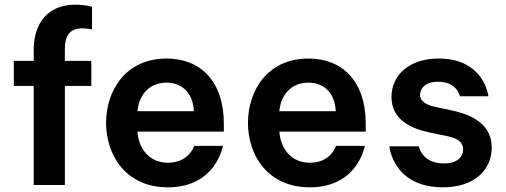

<svg xmlns="http://www.w3.org/2000/svg" viewBox="-20 -790 2163 820"><path d="M257 0V-423H370V-530H257V-579C257 -633 274 -669 332 -669C352 -669 373 -664 373 -664V-761C373 -761 344 -770 304 -770C159 -770 124 -659 124 -579V-530H39V-423H124V0Z M697 10C903 10 932 -167 932 -167H809C809 -167 788 -95 697 -95C618 -95 572 -155 567 -228H936V-262C936 -443 836 -540 692 -540C513 -540 433 -399 433 -265C433 -129 516 10 697 10ZM567 -315C574 -391 623 -437 691 -437C753 -437 804 -398 808 -315Z M1303 10C1509 10 1538 -167 1538 -167H1415C1415 -167 1394 -95 1303 -95C1224 -95 1178 -155 1173 -228H1542V-262C1542 -443 1442 -540 1298 -540C1119 -540 1039 -399 1039 -265C1039 -129 1122 10 1303 10ZM1173 -315C1180 -391 1229 -437 1297 -437C1359 -437 1410 -398 1414 -315Z M1872 10C2005 10 2080 -64 2080 -159C2080 -252 2009 -297 1911 -318L1842 -333C1802 -341 1774 -356 1774 -385C1774 -412 1796 -441 1851 -441C1933 -441 1944 -379 1944 -379H2066C2066 -379 2049 -540 1853 -540C1729 -540 1652 -470 1652 -376C1652 -280 1732 -241 1820 -223L1893 -208C1935 -199 1958 -182 1958 -152C1958 -122 1935 -92 1877 -92C1780 -92 1769 -165 1769 -165H1643C1643 -165 1658 10 1872 10Z"/></svg>

Font: Be Vietnam Pro SemiBold
Style: Regular
Weight: 600
Designer: Lam Bao, Tony Le, Vietanh Nguyen
Foundry: Yellow Type Foundry
Version: Version 1.002